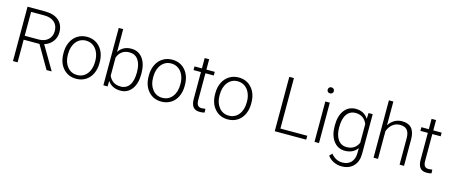

<svg xmlns="http://www.w3.org/2000/svg" viewBox="-53 -1482 5704 2425"><g transform="rotate(15 2798.5 -270.0)"><path d="M355.5 -295.9H148.9V0H88.4V-710.9H319.3Q433.1 -710.9 497.1 -655.8Q561 -600.6 561 -501.5Q561 -433.1 521 -380.9Q481 -328.6 413.6 -308.6L591.3 -6.3V0H527.3ZM148.9 -347.2H333Q408.7 -347.2 454.6 -390.1Q500.5 -433.1 500.5 -501.5Q500.5 -576.7 452.6 -618.2Q404.8 -659.7 318.4 -659.7H148.9Z M678.7 -272Q678.7 -348.1 708.3 -409.2Q737.8 -470.2 791.7 -504.2Q845.7 -538.1 914.1 -538.1Q1019.5 -538.1 1085 -464.1Q1150.4 -390.1 1150.4 -268.1V-255.9Q1150.4 -179.2 1120.8 -117.9Q1091.3 -56.6 1037.6 -23.4Q983.9 9.8 915 9.8Q810.1 9.8 744.4 -64.2Q678.7 -138.2 678.7 -260.3ZM737.3 -255.9Q737.3 -161.1 786.4 -100.3Q835.4 -39.6 915 -39.6Q994.1 -39.6 1043.2 -100.3Q1092.3 -161.1 1092.3 -260.7V-272Q1092.3 -332.5 1069.8 -382.8Q1047.4 -433.1 1006.8 -460.7Q966.3 -488.3 914.1 -488.3Q835.9 -488.3 786.6 -427Q737.3 -365.7 737.3 -266.6Z M1696.3 -258.8Q1696.3 -135.3 1641.6 -62.7Q1586.9 9.8 1494.6 9.8Q1384.3 9.8 1327.6 -72.3L1325.2 0H1270.5V-750H1328.6V-451.7Q1384.3 -538.1 1493.7 -538.1Q1587.4 -538.1 1641.8 -466.6Q1696.3 -395 1696.3 -267.6ZM1637.7 -269Q1637.7 -373.5 1597.2 -430.4Q1556.6 -487.3 1482.9 -487.3Q1426.8 -487.3 1387.7 -459.7Q1348.6 -432.1 1328.6 -378.9V-140.6Q1372.6 -41 1483.9 -41Q1556.2 -41 1596.9 -98.1Q1637.7 -155.3 1637.7 -269Z M1793 -272Q1793 -348.1 1822.5 -409.2Q1852.1 -470.2 1906 -504.2Q1960 -538.1 2028.3 -538.1Q2133.8 -538.1 2199.2 -464.1Q2264.6 -390.1 2264.6 -268.1V-255.9Q2264.6 -179.2 2235.1 -117.9Q2205.6 -56.6 2151.9 -23.4Q2098.1 9.8 2029.3 9.8Q1924.3 9.8 1858.6 -64.2Q1793 -138.2 1793 -260.3ZM1851.6 -255.9Q1851.6 -161.1 1900.6 -100.3Q1949.7 -39.6 2029.3 -39.6Q2108.4 -39.6 2157.5 -100.3Q2206.5 -161.1 2206.5 -260.7V-272Q2206.5 -332.5 2184.1 -382.8Q2161.6 -433.1 2121.1 -460.7Q2080.6 -488.3 2028.3 -488.3Q1950.2 -488.3 1900.9 -427Q1851.6 -365.7 1851.6 -266.6Z M2476.1 -663.6V-528.3H2585.4V-480.5H2476.1V-128.4Q2476.1 -84.5 2491.9 -63Q2507.8 -41.5 2544.9 -41.5Q2559.6 -41.5 2592.3 -46.4L2594.7 1.5Q2571.8 9.8 2532.2 9.8Q2472.2 9.8 2444.8 -25.1Q2417.5 -60.1 2417.5 -127.9V-480.5H2320.3V-528.3H2417.5V-663.6Z M2662.1 -272Q2662.1 -348.1 2691.7 -409.2Q2721.2 -470.2 2775.1 -504.2Q2829.1 -538.1 2897.5 -538.1Q3002.9 -538.1 3068.4 -464.1Q3133.8 -390.1 3133.8 -268.1V-255.9Q3133.8 -179.2 3104.2 -117.9Q3074.7 -56.6 3021 -23.4Q2967.3 9.8 2898.4 9.8Q2793.5 9.8 2727.8 -64.2Q2662.1 -138.2 2662.1 -260.3ZM2720.7 -255.9Q2720.7 -161.1 2769.8 -100.3Q2818.8 -39.6 2898.4 -39.6Q2977.5 -39.6 3026.6 -100.3Q3075.7 -161.1 3075.7 -260.7V-272Q3075.7 -332.5 3053.2 -382.8Q3030.8 -433.1 2990.2 -460.7Q2949.7 -488.3 2897.5 -488.3Q2819.3 -488.3 2770 -427Q2720.7 -365.7 2720.7 -266.6Z M3571.8 -50.8H3922.9V0H3511.2V-710.9H3571.8Z M4089.8 0H4031.2V-528.3H4089.8ZM4021 -681.2Q4021 -697.8 4031.7 -709.2Q4042.5 -720.7 4061 -720.7Q4079.6 -720.7 4090.6 -709.2Q4101.6 -697.8 4101.6 -681.2Q4101.6 -664.6 4090.6 -653.3Q4079.6 -642.1 4061 -642.1Q4042.5 -642.1 4031.7 -653.3Q4021 -664.6 4021 -681.2Z M4225.1 -269Q4225.1 -393.1 4280 -465.6Q4335 -538.1 4429.2 -538.1Q4537.1 -538.1 4593.3 -452.1L4596.2 -528.3H4650.9V-10.7Q4650.9 91.3 4593.8 150.9Q4536.6 210.4 4439 210.4Q4383.8 210.4 4333.7 185.8Q4283.7 161.1 4254.9 120.1L4287.6 85Q4349.6 161.1 4435.1 161.1Q4508.3 161.1 4549.3 117.9Q4590.3 74.7 4591.8 -2V-68.4Q4535.6 9.8 4428.2 9.8Q4336.4 9.8 4280.8 -63.5Q4225.1 -136.7 4225.1 -261.2ZM4284.2 -258.8Q4284.2 -157.7 4324.7 -99.4Q4365.2 -41 4439 -41Q4546.9 -41 4591.8 -137.7V-383.3Q4571.3 -434.1 4532.7 -460.7Q4494.1 -487.3 4439.9 -487.3Q4366.2 -487.3 4325.2 -429.4Q4284.2 -371.6 4284.2 -258.8Z M4861.3 -439Q4890.1 -486.3 4935.1 -512.2Q4980 -538.1 5033.2 -538.1Q5118.2 -538.1 5159.7 -490.2Q5201.2 -442.4 5201.7 -346.7V0H5143.6V-347.2Q5143.1 -418 5113.5 -452.6Q5084 -487.3 5019 -487.3Q4964.8 -487.3 4923.1 -453.4Q4881.3 -419.4 4861.3 -361.8V0H4803.2V-750H4861.3Z M5442.9 -663.6V-528.3H5552.2V-480.5H5442.9V-128.4Q5442.9 -84.5 5458.7 -63Q5474.6 -41.5 5511.7 -41.5Q5526.4 -41.5 5559.1 -46.4L5561.5 1.5Q5538.6 9.8 5499 9.8Q5439 9.8 5411.6 -25.1Q5384.3 -60.1 5384.3 -127.9V-480.5H5287.1V-528.3H5384.3V-663.6Z"/></g></svg>

Font: Roboto Light
Style: Regular
Weight: 300
Designer: Google
Version: Version 2.134; 2016; ttfautohint (v1.6)